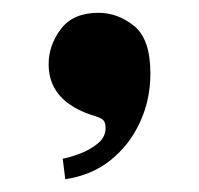

<svg xmlns="http://www.w3.org/2000/svg" viewBox="-20 -170 311 300"><path d="M82 110 78 78Q89 76 105 70Q121 64 133 54Q145 44 145 30Q145 19 138.5 15.5Q132 12 121 9Q103 3 88 -7.5Q73 -18 64.5 -33.5Q56 -49 56 -70Q56 -99 75 -124.5Q94 -150 134 -150Q164 -150 189.5 -129.5Q215 -109 215 -55Q215 -14 198.5 21.5Q182 57 152.5 80.5Q123 104 82 110Z"/></svg>

Font: Frank Ruhl Libre Black
Style: Regular
Weight: 900
Designer: Yanek Iontef
Foundry: Fontef
Version: Version 6.004